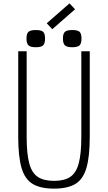

<svg xmlns="http://www.w3.org/2000/svg" viewBox="-20 -1104 640 1138"><path d="M300 14Q220 14 173.5 -14Q127 -42 107.5 -109.5Q88 -177 88 -293V-800H138V-293Q138 -194 153 -137Q168 -80 203.5 -56Q239 -32 300 -32Q362 -32 397 -56Q432 -80 447 -137Q462 -194 462 -293V-800H512V-293Q512 -177 492.5 -109.5Q473 -42 427 -14Q381 14 300 14ZM408 -824Q377 -824 365 -835Q353 -846 353 -876Q353 -905 365 -915.5Q377 -926 408 -926Q440 -926 451.5 -915.5Q463 -905 463 -876Q463 -846 451.5 -835Q440 -824 408 -824ZM192 -824Q161 -824 149 -835Q137 -846 137 -876Q137 -905 149 -915.5Q161 -926 192 -926Q224 -926 235.5 -915.5Q247 -905 247 -876Q247 -846 235.5 -835Q224 -824 192 -824ZM290 -931 257 -966 392 -1084 425 -1049Z"/></svg>

Font: Victor Mono Thin
Style: Regular
Weight: 100
Monospace: yes
Designer: Rune Bjørnerås
Version: Version 1.561;gftools[0.9.30]